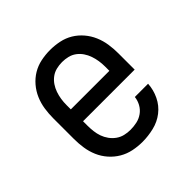

<svg xmlns="http://www.w3.org/2000/svg" viewBox="-145 -655 789 789"><g transform="rotate(-45 250.0 -260.0)"><path d="M252 8Q225 8 198.5 2.5Q172 -3 149 -16.5Q126 -30 108 -50.5Q90 -71 79.5 -95.5Q69 -120 65 -146.5Q61 -173 61 -200V-320Q61 -347 65 -373.5Q69 -400 79.5 -424.5Q90 -449 107.5 -469.5Q125 -490 147.5 -503.5Q170 -517 196.5 -522.5Q223 -528 250 -528Q277 -528 303.5 -522.5Q330 -517 352.5 -503.5Q375 -490 392.5 -469.5Q410 -449 420.5 -424.5Q431 -400 435 -373.5Q439 -347 439 -320V-225H139V-200Q139 -183 141 -166Q143 -149 148.5 -133.5Q154 -118 164 -104Q174 -90 188 -80Q202 -70 218.5 -66Q235 -62 252 -62Q271 -62 289.5 -66Q308 -70 323.5 -81Q339 -92 348.5 -109Q358 -126 360 -145H437Q435 -111 420 -80Q405 -49 378.5 -28.5Q352 -8 318.5 0Q285 8 252 8ZM362 -295V-320Q362 -337 359.5 -353.5Q357 -370 351.5 -386Q346 -402 336.5 -416Q327 -430 313.5 -440Q300 -450 283.5 -454Q267 -458 250 -458Q233 -458 216.5 -454Q200 -450 186.5 -440Q173 -430 163.5 -416Q154 -402 148.5 -386Q143 -370 140.5 -353.5Q138 -337 138 -320V-295Z"/></g></svg>

Font: Iosevka Slab
Style: Regular
Weight: 400
Monospace: yes
Designer: Belleve Invis
Foundry: Belleve Invis
Version: Version 11.2.4; ttfautohint (v1.8.3)